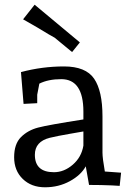

<svg xmlns="http://www.w3.org/2000/svg" viewBox="-20 -785 553 815"><path d="M80 -344 69 -479Q159 -503 251.5 -503Q344 -503 379.5 -451Q415 -399 415 -291V-137Q415 -114 425 -57L494 -52L488 4L455 2Q409 0 358 0L344 -79Q324 -42 276.5 -16Q229 10 171 10Q113 10 76.5 -25.5Q40 -61 40 -117.5Q40 -174 69 -203Q98 -232 142 -243.5Q186 -255 334 -278V-311Q334 -449 240 -449Q185 -449 147 -430Q138 -385 138 -383V-347ZM128 -128Q128 -54 209 -54Q252 -54 289 -86Q326 -118 334 -167V-227Q329 -226 276.5 -217Q224 -208 191 -200Q128 -184 128 -128ZM78 -703 127 -765 319 -605 286 -564 212 -625Q198 -632 139 -668Z"/></svg>

Font: Andada
Style: Regular
Weight: 400
Designer: Carolina Giovagnoli
Foundry: Carolina Giovagnoli
Version: Version 1.002